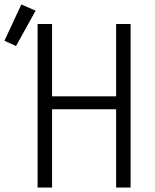

<svg xmlns="http://www.w3.org/2000/svg" viewBox="-78 -843 698 863"><path d="M91 0V-735H156V-410H444V-735H509V0H444V-352H156V0ZM-6 -636 -58 -660 18 -823 82 -795Z"/></svg>

Font: Iosevka Curly Light Extended
Style: Regular
Weight: 300
Width: 7
Monospace: yes
Designer: Belleve Invis
Foundry: Belleve Invis
Version: Version 11.1.0; ttfautohint (v1.8.3)